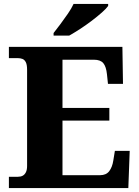

<svg xmlns="http://www.w3.org/2000/svg" viewBox="-20 -951 704 971"><path d="M25 0V-57H71Q85 -57 95 -62.5Q105 -68 111 -80Q117 -92 117 -112V-598Q117 -624 110.5 -636.5Q104 -649 93.5 -653Q83 -657 70 -657H25V-714H599L602 -527H526L521 -575Q517 -614 502.5 -631.5Q488 -649 455 -649H296V-405H533V-341H296V-65H486Q517 -65 532.5 -85.5Q548 -106 553 -139L561 -188H636L629 0ZM251 -784Q266 -803 285.5 -829Q305 -855 323.5 -882Q342 -909 352 -931H527V-921Q518 -908 495.5 -888Q473 -868 444 -846Q415 -824 385 -804.5Q355 -785 330 -771H251Z"/></svg>

Font: Noto Serif Tibetan ExtraBold
Style: Regular
Weight: 800
Version: Version 2.103